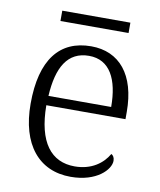

<svg xmlns="http://www.w3.org/2000/svg" viewBox="-78 -733 671 805"><g transform="rotate(10 257.0 -330.0)"><path d="M122 -626H412V-670H122ZM277 10C388 10 443 -50 443 -87C443 -101 437 -110 429 -114C405 -72 358 -36 286 -36C186 -36 126 -110 125 -268H462V-299C462 -457 388 -544 268 -544C134 -544 59 -451 59 -263C59 -89 142 10 277 10ZM394 -308H127C134 -431 175 -503 266 -503C355 -503 394 -425 394 -308Z"/></g></svg>

Font: Noto Serif Georgian Light
Style: Regular
Weight: 300
Designer: Monotype Design Team, Akaki Razmadze
Foundry: Google LLC
Version: Version 2.003